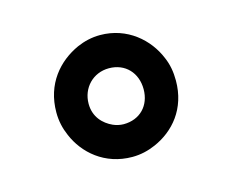

<svg xmlns="http://www.w3.org/2000/svg" viewBox="-53 -791 493 408"><g transform="rotate(-15 194.0 -587.0)"><path d="M62 -586C62 -567 66 -550 73 -534C91 -491 133 -453 194 -453C212 -453 229 -457 245 -464C289 -483 325 -524 325 -586C325 -605 322 -622 315 -638C297 -682 254 -721 194 -721C176 -721 159 -717 143 -710C99 -690 62 -649 62 -586ZM194 -648C230 -648 254 -622 254 -586C254 -550 230 -525 194 -525C186 -525 178 -527 171 -530C151 -539 133 -557 133 -586C133 -621 159 -648 194 -648Z"/></g></svg>

Font: Asimov
Style: Edge
Weight: 500
Designer: Google
Version: Version 2.000980: 2014